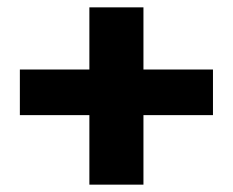

<svg xmlns="http://www.w3.org/2000/svg" viewBox="-20 -581 633 522"><path d="M370 -79V-268H559V-392H370V-561H223V-392H34V-268H223V-79Z"/></svg>

Font: Falling Sky
Style: ExBd
Weight: 400
Designer: Paul D. Hunt
Foundry: Adobe Systems Incorporated
Version: Version 1.02